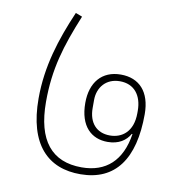

<svg xmlns="http://www.w3.org/2000/svg" viewBox="-77 -756 789 825"><g transform="rotate(10 317.0 -343.5)"><path d="M328 -4C479 -5 555 -110 555 -306C555 -404 505 -456 425 -456C342 -456 295 -399 295 -310C295 -207 348 -161 418 -161C467 -161 498 -183 515 -213H518C500 -94 433 -34 327 -34C197 -34 128 -116 128 -285C128 -429 160 -533 217 -672L188 -683C134 -558 94 -434 94 -294C94 -92 186 -3 328 -4ZM330 -293V-328C330 -383 365 -427 426 -427C488 -427 523 -383 523 -315V-305C523 -224 476 -190 423 -190C365 -190 330 -229 330 -293Z"/></g></svg>

Font: IBM Plex Devanagari ExtraLight
Style: Regular
Weight: 200
Designer: Mike Abbink, Paul van der Laan, Pieter van Rosmalen, Erin McLaughlin
Foundry: Bold Monday
Version: Version 1.0